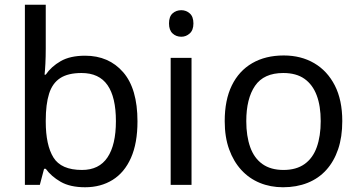

<svg xmlns="http://www.w3.org/2000/svg" viewBox="-20 -780 1518 810"><path d="M173 -575Q173 -541 171.5 -511.5Q170 -482 168 -465H173Q196 -499 236 -522Q276 -545 339 -545Q439 -545 499.5 -475.5Q560 -406 560 -268Q560 -176 532.5 -114Q505 -52 455 -21Q405 10 339 10Q276 10 236 -13Q196 -36 173 -68H166L148 0H85V-760H173ZM324 -472Q267 -472 234 -450.5Q201 -429 187 -384.5Q173 -340 173 -271V-267Q173 -168 205.5 -115.5Q238 -63 326 -63Q398 -63 433.5 -116Q469 -169 469 -269Q469 -370 433.5 -421Q398 -472 324 -472Z M788 -536V0H700V-536ZM745 -737Q765 -737 780.5 -723.5Q796 -710 796 -681Q796 -653 780.5 -639Q765 -625 745 -625Q723 -625 708 -639Q693 -653 693 -681Q693 -710 708 -723.5Q723 -737 745 -737Z M1424 -269Q1424 -202 1406.5 -150.5Q1389 -99 1356.5 -63Q1324 -27 1277.5 -8.5Q1231 10 1174 10Q1121 10 1076 -8.5Q1031 -27 998 -63Q965 -99 946.5 -150.5Q928 -202 928 -269Q928 -358 958 -419.5Q988 -481 1044 -513.5Q1100 -546 1177 -546Q1250 -546 1305.5 -513.5Q1361 -481 1392.5 -419.5Q1424 -358 1424 -269ZM1019 -269Q1019 -206 1035.5 -159.5Q1052 -113 1087 -88Q1122 -63 1176 -63Q1230 -63 1265 -88Q1300 -113 1316.5 -159.5Q1333 -206 1333 -269Q1333 -333 1316 -378Q1299 -423 1264.5 -447.5Q1230 -472 1175 -472Q1093 -472 1056 -418Q1019 -364 1019 -269Z"/></svg>

Font: lkorean85
Style: Book
Weight: 400
Designer: Jelle Bosma - Monotype Design Team
Foundry: Monotype Imaging Inc.
Version: Version 2.003